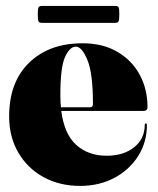

<svg xmlns="http://www.w3.org/2000/svg" viewBox="-20 -600 518 630"><path d="M464 -248Q464 -236 450 -236H181Q191 -159.5 230.5 -124.2Q270 -89 330 -89Q385.5 -89 420.2 -116.8Q455 -144.5 455 -191Q455 -195 458 -195Q462 -195 462 -190Q462 -133 433.2 -87.8Q404.5 -42.5 355 -16.2Q305.5 10 243 10Q175 10 122.5 -19Q70 -48 40 -99.5Q10 -151 10 -218Q10 -330.5 75.5 -394.2Q141 -458 251 -458Q316.5 -458 364.2 -430.5Q412 -403 438 -355.5Q464 -308 464 -248ZM178 -287Q178 -266.5 180 -248H276Q285 -248 285 -259Q285 -359.5 266.8 -403.2Q248.5 -447 229 -447Q209 -447 193.5 -413.2Q178 -379.5 178 -287ZM104 -552.5Q104 -570 106.2 -575.2Q108.5 -580.5 117.5 -580.5H358Q367 -580.5 369.2 -576Q371.5 -571.5 371.5 -553Q371.5 -536 369.2 -530.5Q367 -525 358 -525H117.5Q108.5 -525 106.2 -530.2Q104 -535.5 104 -552.5Z"/></svg>

Font: Fraunces 144pt Black
Style: Regular
Weight: 900
Version: Version 1.000;[0bf87f6ff]